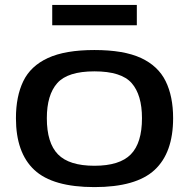

<svg xmlns="http://www.w3.org/2000/svg" viewBox="-20 -753 770 783"><path d="M45 -271Q45 -360 75 -422Q105 -484 175.5 -516.5Q246 -549 365 -549Q485 -549 555 -516.5Q625 -484 655.5 -422Q686 -360 686 -271Q686 -130 610.5 -60Q535 10 365 10Q195 10 120 -60Q45 -130 45 -271ZM171 -271Q171 -170 216.5 -123.5Q262 -77 365 -77Q468 -77 513.5 -123.5Q559 -170 559 -271Q559 -366 517 -414Q475 -462 365 -462Q256 -462 213.5 -414Q171 -366 171 -271ZM193 -650V-733H538V-650Z"/></svg>

Font: Georama Extended Medium
Style: Regular
Weight: 500
Width: 7
Designer: Jean-Baptiste Levee
Foundry: Production Type
Version: Version 1.000